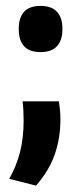

<svg xmlns="http://www.w3.org/2000/svg" viewBox="-20 -488 268 634"><path d="M174.5 -153.5Q176 -142.5 177.8 -127.2Q179.5 -112 179.5 -94.5Q179.5 -31.5 160.8 22Q142 75.5 99 125L10.5 102.5Q34 61 46 14.5Q58 -32 58 -89.5Q58 -106.5 57.2 -121.8Q56.5 -137 54.5 -153.5ZM114 -316Q77 -316 59.5 -335.5Q42 -355 42 -390V-395Q42 -429.5 59.5 -449Q77 -468.5 114 -468.5Q150.5 -468.5 168.2 -449Q186 -429.5 186 -395V-390Q186 -355 168.2 -335.5Q150.5 -316 114 -316Z"/></svg>

Font: Anek Latin Medium SemiBold
Style: Regular
Weight: 600
Version: Version 1.003